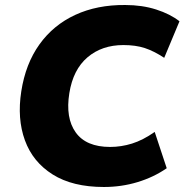

<svg xmlns="http://www.w3.org/2000/svg" viewBox="-20 -736 737 767"><path d="M395 11Q270 11 190.5 -39Q111 -89 79.5 -175.5Q48 -262 65 -371Q82 -481 137.5 -558.5Q193 -636 280.5 -676.5Q368 -717 480 -716Q548 -716 604 -698Q660 -680 697 -651L636 -505Q595 -532 558.5 -544Q522 -556 473 -556Q387 -556 329.5 -507Q272 -458 257 -364Q241 -265 282.5 -207Q324 -149 420 -149Q464 -149 507.5 -162.5Q551 -176 598 -209L646 -64Q594 -28 529.5 -8.5Q465 11 395 11Z"/></svg>

Font: Mulish Black
Style: Italic
Weight: 900
Italic angle: -9°
Designer: Vernon Adams
Foundry: Vernon Adams
Version: Version 3.603; ttfautohint (v1.8.3)